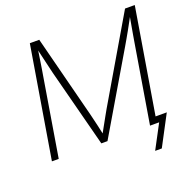

<svg xmlns="http://www.w3.org/2000/svg" viewBox="-151 -875 1167 1178"><g transform="rotate(-20 433.0 -286.0)"><path d="M46.4 0 167 -727.5H228.5L367.2 -186Q371.1 -169.4 375.7 -150.4Q380.4 -131.3 385 -111.3Q389.6 -91.3 393.8 -71.8Q397.9 -52.2 401.9 -35.2L387.7 -36.1Q397 -53.7 407.7 -73.2Q418.5 -92.8 429.7 -112.8Q440.9 -132.8 451.4 -151.9Q461.9 -170.9 471.2 -187L788.6 -727.5H852.1L731.4 0H687L771.5 -510.3Q774.9 -530.8 778.8 -553.5Q782.7 -576.2 786.9 -599.6Q791 -623 795.2 -646.2Q799.3 -669.4 803.2 -691.4L811 -690.4Q797.4 -665.5 784.2 -641.1Q771 -616.7 758.1 -593.5Q745.1 -570.3 732.9 -549.1Q720.7 -527.8 709.5 -508.8L409.2 0H369.1L236.8 -509.8Q231 -535.2 223.9 -564.5Q216.8 -593.8 209.5 -626Q202.1 -658.2 194.3 -691.4L203.1 -690.4Q199.7 -668 196.3 -644.5Q192.9 -621.1 189.2 -597.9Q185.5 -574.7 182.1 -552.2Q178.7 -529.8 174.8 -508.8L90.8 0ZM663.6 156.2 746.6 0H695.3L702.1 -41.5H811.5L707 156.2Z"/></g></svg>

Font: Inter 24pt ExtraLight
Style: Italic
Weight: 250
Italic angle: -9.3988°
Version: Version 4.001;git-66647c0bb